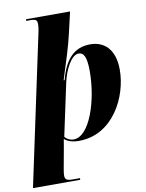

<svg xmlns="http://www.w3.org/2000/svg" viewBox="-141 -833 872 1146"><g transform="rotate(-10 295.0 -260.0)"><path d="M159 -676 -36 240H250L251 230H210C172 230 160 224 160 198C160 188 161 179 165 157L187 36C191 14 194 -2 196 -17C217 1 245 10 284 10C491 10 597 -203 597 -366C597 -491 533 -546 449 -546C349 -546 293 -481 262 -362H256C288 -462 321 -565 336 -634L365 -760H99L97 -750H124C161 -750 164 -739 164 -717C164 -706 162 -692 159 -676ZM254 -4C233 -4 213 -14 201 -29L269 -347C285 -421 327 -504 371 -504C402 -504 419 -476 419 -389C419 -209 351 -4 254 -4Z"/></g></svg>

Font: Noto Serif Display SemiCondensed Black
Style: Italic
Weight: 900
Width: 4
Italic angle: -12°
Designer: Monotype Design Team
Foundry: Monotype Imaging Inc.
Version: Version 2.009